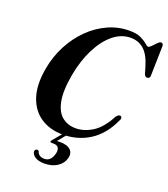

<svg xmlns="http://www.w3.org/2000/svg" viewBox="-163 -826 1007 1152"><g transform="rotate(20 340.5 -250.0)"><path d="M589.5 -213Q595 -210.5 596.5 -203Q598 -195.5 590 -182Q545.5 -85 469.8 -37Q394 11 299 11Q218 11 159.2 -27.5Q100.5 -66 75 -141Q49.5 -216 69 -325.5Q83.5 -407.5 120.2 -477.8Q157 -548 210.5 -600.8Q264 -653.5 329 -682.8Q394 -712 465.5 -712Q510.5 -712 537.5 -699Q564.5 -686 579 -672.8Q593.5 -659.5 600.5 -659.5Q608.5 -659.5 620.8 -672.2Q633 -685 645.2 -697.8Q657.5 -710.5 665 -710.5Q681 -710.5 681 -692.5L676.5 -501Q676 -483 659 -483Q645.5 -482.5 639.5 -499.5L628.5 -537Q607 -611.5 571.8 -643Q536.5 -674.5 486.5 -674.5Q426 -674.5 374.2 -631.8Q322.5 -589 285 -514.2Q247.5 -439.5 230 -343.5Q211 -237 223.8 -172.8Q236.5 -108.5 272.5 -79.8Q308.5 -51 359.5 -51Q413 -51 466 -84.2Q519 -117.5 561.5 -198.5Q577.5 -218 589.5 -213ZM308 -4H332.5L280.5 59Q289 58.5 301 58.5Q347.5 58.5 368 78.8Q388.5 99 380 132Q370.5 168 337.2 190Q304 212 255.5 212Q216 212 194.5 197.2Q173 182.5 173 162Q175 150 186.5 149Q194.5 147.5 199.5 155.5Q203.5 171 216.2 178.2Q229 185.5 245.5 185.5Q287.5 185.5 301 131.5Q307 108 298.2 94.2Q289.5 80.5 266.5 80.5H254Q246 80.5 245.5 76Q245 71.5 250.5 65Z"/></g></svg>

Font: Fraunces 72pt S000 SemiBold
Style: Italic
Weight: 600
Italic angle: -16°
Version: Version 1.000; ttfautohint (v1.8.3)